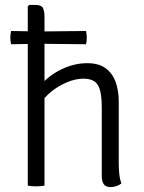

<svg xmlns="http://www.w3.org/2000/svg" viewBox="-20 -755 587 781"><path d="M330 -629Q331.5 -621.5 332.2 -615.5Q333 -609.5 333 -602Q333 -594.5 332.2 -588.2Q331.5 -582 330 -575L141 -577L25 -575Q23.5 -582 22.8 -588.2Q22 -594.5 22 -602Q22 -609.5 22.8 -615.5Q23.5 -621.5 25 -629L140 -627ZM161 0Q147.5 3 127 3Q106.5 3 93 0V-729L99 -735H124Q148 -735 154.5 -722.8Q161 -710.5 161 -687ZM463 -93Q463 -69 465.2 -47.2Q467.5 -25.5 474 -9Q466.5 -2.5 454.2 1.8Q442 6 430 6Q410.5 6 402.2 -5.5Q394 -17 394 -40V-320Q394 -381 378.8 -408Q363.5 -435 319 -435Q287.5 -435 252.8 -420.5Q218 -406 188.2 -382Q158.5 -358 142 -329V-404Q174.5 -445.5 227.5 -471.8Q280.5 -498 335 -498Q382.5 -498 410.5 -476.8Q438.5 -455.5 450.8 -420.2Q463 -385 463 -343Z"/></svg>

Font: Signika Negative Light Light
Style: Regular
Weight: 300
Version: Version 2.001